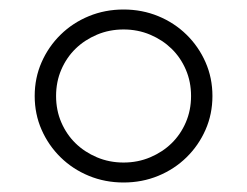

<svg xmlns="http://www.w3.org/2000/svg" viewBox="-20 -763 519 404"><path d="M240 -379Q201 -379 167 -393Q133 -407 107.5 -432Q82 -457 67.5 -490Q53 -523 53 -561Q53 -599 67.5 -632Q82 -665 107.5 -690Q133 -715 167 -729Q201 -743 240 -743Q279 -743 313 -729Q347 -715 372.5 -690Q398 -665 412.5 -632Q427 -599 427 -561Q427 -523 412.5 -490Q398 -457 372.5 -432Q347 -407 313 -393Q279 -379 240 -379ZM240 -421Q270 -421 296 -432Q322 -443 341 -461.5Q360 -480 371 -505.5Q382 -531 382 -561Q382 -591 371 -616.5Q360 -642 341 -660.5Q322 -679 296 -690Q270 -701 240 -701Q210 -701 184 -690Q158 -679 139 -660.5Q120 -642 109 -616.5Q98 -591 98 -561Q98 -531 109 -505.5Q120 -480 139 -461.5Q158 -443 184 -432Q210 -421 240 -421Z"/></svg>

Font: Encode Sans Wide
Style: ExtraLight
Weight: 200
Designer: Pablo Impallari, Andres Torresi
Foundry: Pablo Impallari, Andres Torresi
Version: Version 1.000; ttfautohint (v1.00) -l 8 -r 50 -G 200 -x 14 -